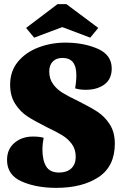

<svg xmlns="http://www.w3.org/2000/svg" viewBox="-20 -886 595 928"><path d="M520 -555Q520 -504 485 -478Q450 -452 395 -452Q365 -452 343 -459Q349 -492 349 -524Q349 -606 282 -606Q252 -606 235 -588.5Q218 -571 218 -541Q218 -505 236.5 -479.5Q255 -454 283 -437Q311 -420 359 -397Q417 -368 451.5 -345.5Q486 -323 510.5 -285Q535 -247 535 -192Q535 -82 456.5 -30Q378 22 252 22Q155 22 84.5 -9Q14 -40 14 -113Q14 -165 50 -195.5Q86 -226 139 -226Q172 -226 191 -220Q185 -190 185 -165Q185 -112 203 -82Q221 -52 266 -52Q303 -52 324.5 -72Q346 -92 346 -128Q346 -164 327.5 -189.5Q309 -215 281 -232Q253 -249 205 -272Q147 -301 112.5 -323.5Q78 -346 53.5 -384Q29 -422 29 -477Q29 -542 66.5 -587.5Q104 -633 165.5 -656.5Q227 -680 296 -680Q384 -680 452 -650.5Q520 -621 520 -555ZM301 -866 455 -751 416 -704 281 -755 145 -704 106 -751 258 -866Z"/></svg>

Font: Sansita ExtraBold
Style: Regular
Weight: 800
Designer: Pablo Cosgaya
Foundry: Omnibus-Type
Version: Version 1.006